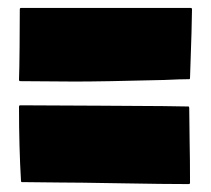

<svg xmlns="http://www.w3.org/2000/svg" viewBox="-20 -557 533 485"><path d="M458 -284Q458 -282 459 -200Q460 -154 460 -96Q460 -92 457 -92Q396 -92 283.5 -94Q171 -96 129 -96Q67 -97 35 -97Q33 -97 33 -101Q28 -185 28 -287Q28 -291 31 -291Q101 -291 234 -290Q367 -289 391 -289Q412 -289 456 -288Q458 -288 458 -284ZM169 -351Q31 -352 31 -352Q28 -352 28 -356Q29 -379 29.5 -440.5Q30 -502 30 -533Q30 -537 33 -537H462Q465 -537 465 -533Q465 -501 460 -360Q460 -357 458 -357Q437 -357 395 -355Q239 -351 169 -351Z"/></svg>

Font: Cubao Free 
Style: Regular
Weight: 400
Designer: Aaron Amar
Version: Version 001.001